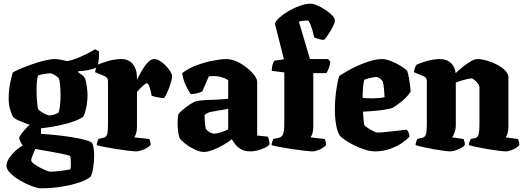

<svg xmlns="http://www.w3.org/2000/svg" viewBox="-20 -820 2836 1040"><path d="M202 -125V-95Q212 -95 239.5 -92.5Q267 -90 303 -86Q339 -82 375 -76Q411 -70 439.5 -62.5Q468 -55 479 -46Q485 -33 487.5 -13.5Q490 6 490 21Q490 55 485 87Q480 119 471 137Q453 153 411.5 167.5Q370 182 315 191Q260 200 201 200Q185 200 154.5 189Q124 178 92 159.5Q60 141 37.5 119.5Q15 98 15 77Q15 59 29 37.5Q43 16 63.5 -3Q84 -22 103 -32Q97 -40 90.5 -52.5Q84 -65 84 -74Q84 -78 93 -91Q102 -104 115.5 -119Q129 -134 141 -144Q112 -154 85 -165.5Q58 -177 51 -187Q44 -197 35.5 -225Q27 -253 27 -284Q27 -330 34.5 -367Q42 -404 49 -427Q59 -434 86.5 -446Q114 -458 149.5 -470.5Q185 -483 219 -491.5Q253 -500 276 -500Q292 -500 310 -496.5Q328 -493 344 -489Q365 -492 394.5 -503.5Q424 -515 451.5 -529Q479 -543 494 -553L516 -542Q518 -522 515 -497.5Q512 -473 507 -456Q483 -445 456.5 -440Q430 -435 404 -434V-428Q411 -424 422.5 -415.5Q434 -407 441 -395Q446 -379 450 -354Q454 -329 454 -306Q454 -272 447.5 -239.5Q441 -207 432 -190Q421 -178 385 -164.5Q349 -151 300.5 -140.5Q252 -130 202 -125ZM248 -195Q261 -195 274.5 -200Q288 -205 297 -209Q302 -223 305 -247.5Q308 -272 308 -300Q308 -330 305.5 -358.5Q303 -387 298 -396Q296 -400 287 -406.5Q278 -413 268 -418Q258 -423 253 -423Q242 -423 223 -420Q204 -417 187 -412Q182 -401 180 -379Q178 -357 178 -331Q178 -297 181 -265Q184 -233 188 -227Q192 -222 204 -214Q216 -206 228.5 -200.5Q241 -195 248 -195ZM253 110Q273 110 306 106Q339 102 361 97Q363 92 363.5 83.5Q364 75 364 67Q364 56 363 44Q362 32 360 25Q358 23 340 18.5Q322 14 296 9Q270 4 243.5 -0.5Q217 -5 197 -8.5Q177 -12 171 -13Q164 2 156.5 21Q149 40 149 48Q149 56 162.5 66.5Q176 77 195 87Q214 97 230.5 103.5Q247 110 253 110Z M717 0Q706 0 676.5 -3.5Q647 -7 611.5 -12.5Q576 -18 546 -24Q516 -30 504 -34Q504 -42 507.5 -52Q511 -62 514 -68L538 -73Q554 -76 559.5 -90.5Q565 -105 565 -153V-379Q565 -400 548 -407L495 -429Q497 -443 501.5 -454.5Q506 -466 510 -470Q527 -478 564 -489Q601 -500 638 -500Q676 -500 699 -473.5Q722 -447 722 -394V-387Q726 -396 735.5 -414.5Q745 -433 758 -453Q771 -473 785.5 -486.5Q800 -500 815 -500Q830 -500 847 -489.5Q864 -479 878.5 -463.5Q893 -448 902.5 -433Q912 -418 912 -409Q912 -393 904 -367.5Q896 -342 886 -320Q876 -298 869 -289Q853 -289 833.5 -293Q814 -297 802 -301Q800 -311 796 -327Q792 -343 787 -356Q782 -369 776 -369Q771 -369 759.5 -359.5Q748 -350 737 -338.5Q726 -327 722 -322V-133Q722 -112 717 -97Q712 -82 707 -76L789 -67Q791 -63 793.5 -54Q796 -45 796 -35Q790 -27 775 -18.5Q760 -10 744 -5Q728 0 717 0Z M1084 3Q1062 3 1034 -10.5Q1006 -24 983 -42Q960 -60 952 -73Q942 -106 942 -154Q942 -167 943 -179Q944 -191 946 -201Q955 -213 973.5 -228.5Q992 -244 1012 -256.5Q1032 -269 1043 -272Q1053 -275 1081 -277Q1109 -279 1140 -280Q1152 -280 1155.5 -280.5Q1159 -281 1163 -281Q1167 -281 1178 -282Q1189 -283 1216 -285V-386Q1199 -397 1178.5 -402.5Q1158 -408 1137 -408Q1123 -408 1111 -406L1076 -325Q1069 -321 1052.5 -316Q1036 -311 1013 -310Q1002 -325 987 -356Q972 -387 967 -424Q999 -449 1044 -466Q1089 -483 1133 -491.5Q1177 -500 1206 -500Q1233 -500 1262 -487Q1291 -474 1316 -454Q1341 -434 1357 -413Q1373 -392 1373 -377V-86L1430 -80Q1433 -75 1436.5 -63.5Q1440 -52 1440 -38Q1431 -27 1412.5 -18.5Q1394 -10 1373.5 -5Q1353 0 1337 0Q1307 0 1287.5 -10.5Q1268 -21 1256 -36.5Q1244 -52 1236 -66Q1218 -51 1190 -35Q1162 -19 1133.5 -8Q1105 3 1084 3ZM1141 -96Q1153 -96 1176.5 -103.5Q1200 -111 1216 -119V-231Q1208 -229 1197 -227Q1186 -225 1173 -223Q1148 -219 1125 -214.5Q1102 -210 1088 -197Q1088 -184 1089.5 -160.5Q1091 -137 1095 -122Q1101 -113 1115 -104.5Q1129 -96 1141 -96Z M1672 0Q1661 0 1630 -3.5Q1599 -7 1562 -12.5Q1525 -18 1494 -24Q1463 -30 1451 -34Q1451 -42 1454.5 -52Q1458 -62 1461 -68L1488 -73Q1504 -76 1512 -90.5Q1520 -105 1520 -153V-428L1452 -436Q1452 -457 1457 -471.5Q1462 -486 1466 -491L1518 -499L1469 -692Q1473 -706 1493.5 -724.5Q1514 -743 1543 -760Q1572 -777 1604 -788.5Q1636 -800 1662 -800Q1677 -800 1699 -790.5Q1721 -781 1743 -766.5Q1765 -752 1779.5 -736.5Q1794 -721 1794 -709Q1794 -697 1782.5 -674.5Q1771 -652 1757 -631.5Q1743 -611 1735 -604Q1721 -604 1706 -608.5Q1691 -613 1682 -617Q1678 -637 1671.5 -658.5Q1665 -680 1658.5 -694.5Q1652 -709 1647 -709Q1636 -709 1622.5 -707.5Q1609 -706 1599 -703L1659 -500H1757L1769 -487Q1768 -468 1761 -450.5Q1754 -433 1748 -424H1677V-133Q1677 -112 1672 -97Q1667 -82 1662 -76L1739 -67Q1741 -63 1743.5 -54Q1746 -45 1746 -35Q1739 -23 1714.5 -11.5Q1690 0 1672 0Z M2012 0Q1986 0 1955 -10Q1924 -20 1895.5 -34.5Q1867 -49 1847 -63Q1827 -77 1821 -85Q1807 -106 1800.5 -144.5Q1794 -183 1794 -226Q1794 -281 1801.5 -332.5Q1809 -384 1818 -409Q1832 -418 1858 -433.5Q1884 -449 1917.5 -464Q1951 -479 1985.5 -489.5Q2020 -500 2050 -500Q2070 -500 2098 -489Q2126 -478 2150.5 -463Q2175 -448 2186 -435Q2190 -425 2194 -403Q2198 -381 2201 -358.5Q2204 -336 2204 -323Q2185 -294 2155 -270Q2125 -246 2105 -235Q2068 -225 2026 -221Q1984 -217 1946 -215Q1948 -184 1950 -164.5Q1952 -145 1954 -141Q1956 -138 1970 -128.5Q1984 -119 2000.5 -110.5Q2017 -102 2024 -102Q2042 -102 2070.5 -105Q2099 -108 2129.5 -111.5Q2160 -115 2182 -118Q2187 -114 2192 -104.5Q2197 -95 2198 -81Q2188 -67 2161 -48Q2134 -29 2095.5 -14.5Q2057 0 2012 0ZM1998 -287Q2011 -287 2033 -289Q2055 -291 2063 -294Q2062 -311 2060 -338Q2058 -365 2053 -378Q2047 -389 2036.5 -396Q2026 -403 2020 -403Q2009 -403 1986.5 -398Q1964 -393 1953 -388Q1948 -369 1946 -341.5Q1944 -314 1944 -290Q1968 -287 1998 -287Z M2419 0Q2408 0 2382 -3.5Q2356 -7 2325.5 -12.5Q2295 -18 2269 -24Q2243 -30 2231 -34Q2231 -42 2234.5 -52Q2238 -62 2241 -68L2265 -73Q2281 -76 2286.5 -90.5Q2292 -105 2292 -153V-379Q2292 -400 2275 -407L2222 -429Q2224 -443 2228.5 -454.5Q2233 -466 2237 -470Q2254 -478 2291 -489Q2328 -500 2365 -500Q2400 -500 2422.5 -478.5Q2445 -457 2448 -424Q2464 -439 2485.5 -456.5Q2507 -474 2528.5 -487Q2550 -500 2566 -500Q2589 -500 2618 -491.5Q2647 -483 2673.5 -469Q2700 -455 2717 -437.5Q2734 -420 2734 -401V-133Q2734 -112 2729 -97Q2724 -82 2719 -76L2786 -67Q2788 -63 2790.5 -54Q2793 -45 2793 -35Q2786 -23 2761.5 -11.5Q2737 0 2719 0Q2708 0 2680.5 -3.5Q2653 -7 2620 -12.5Q2587 -18 2559.5 -24Q2532 -30 2520 -34Q2520 -42 2523.5 -52Q2527 -62 2530 -68L2550 -71Q2566 -73 2571.5 -89Q2577 -105 2577 -153V-346Q2577 -357 2568.5 -368Q2560 -379 2550 -387Q2540 -395 2534 -395Q2524 -395 2507.5 -391Q2491 -387 2474.5 -382Q2458 -377 2449 -373V-143Q2449 -122 2442.5 -103.5Q2436 -85 2429 -76L2491 -67Q2493 -63 2495.5 -54Q2498 -45 2498 -35Q2493 -27 2478.5 -19Q2464 -11 2447.5 -5.5Q2431 0 2419 0Z"/></svg>

Font: Texturina 72pt Black
Style: Regular
Weight: 900
Designer: Guillermo Torres Carreño
Foundry: Omnibus-Type
Version: Version 1.002; ttfautohint (v1.8.3)